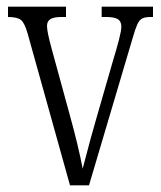

<svg xmlns="http://www.w3.org/2000/svg" viewBox="-20 -556 482 576"><path d="M63 -455Q54 -487 43 -496Q32 -505 4 -505V-536H178V-505H165Q141 -505 131 -498.5Q121 -492 121 -478Q121 -460 136 -406L188 -216Q215 -119 228 -50Q255 -154 272 -211L319 -374Q330 -410 337 -437Q344 -464 344 -476Q344 -492 333.5 -498.5Q323 -505 298 -505H285V-536H439V-505H432Q415 -505 406.5 -500.5Q398 -496 392 -483Q386 -470 378 -442L247 0H190Z"/></svg>

Font: Noto Serif CondLight
Style: Regular
Weight: 300
Width: 3
Designer: Monotype Design Team
Foundry: Monotype Imaging Inc.
Version: Version 1.001